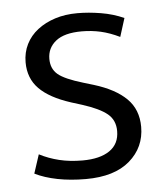

<svg xmlns="http://www.w3.org/2000/svg" viewBox="-42 -514 485 561"><g transform="rotate(-5 200.5 -233.5)"><path d="M324 -396Q295 -410 268.5 -416Q242 -422 213 -422Q162 -422 137 -402Q112 -382 112 -350Q112 -321 131.5 -304.5Q151 -288 205 -272L235 -263Q297 -244 329.5 -212Q362 -180 362 -129Q362 -69 317 -30Q272 9 188 9Q143 9 105 1.5Q67 -6 39 -20L57 -75Q84 -61 115 -53.5Q146 -46 183 -46Q234 -46 262.5 -65.5Q291 -85 291 -123Q291 -155 268.5 -173.5Q246 -192 196 -208L164 -218Q102 -238 72 -268.5Q42 -299 42 -346Q42 -375 54 -399Q66 -423 88 -440Q110 -457 139.5 -466.5Q169 -476 205 -476Q238 -476 274 -470Q310 -464 341 -450Z"/></g></svg>

Font: Mukta Malar Light
Style: Regular
Weight: 300
Designer: Aadarsh Rajan, Girish Dalvi, Yashodeep Gholap
Foundry: Ek Type
Version: Version 2.538;PS 1.000;hotconv 16.6.51;makeotf.lib2.5.65220;